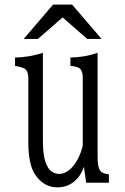

<svg xmlns="http://www.w3.org/2000/svg" viewBox="-20 -788 540 828"><path d="M209 -768.1H291L418 -620.1H356L250 -712.9L143.6 -620.1H82ZM351.6 0 341.8 -68.8Q326.7 -23.9 293 0Q264.2 20 227.5 20Q168 20 130.9 -36.1Q102.1 -79.6 102.1 -175.8V-453.1Q102.1 -478 89.8 -489.3Q80.6 -497.6 44.9 -503.9V-540Q103 -540.5 165 -560.1V-179.2Q165 -38.1 235.8 -38.1Q265.1 -38.1 292.5 -68.4Q321.8 -101.1 336.9 -159.2V-453.1Q336.9 -480.5 324.7 -492.2Q315.9 -501 283.7 -503.9V-540Q343.8 -540.5 400.9 -560.1V-110.8Q400.9 -69.8 410.6 -54.2Q420.4 -38.6 449.7 -36.1V0Z"/></svg>

Font: BIZ UDMincho
Style: Regular
Weight: 400
Monospace: yes
Designer: TypeBank Co., Ltd.
Foundry: Morisawa Inc.
Version: Version 1.06